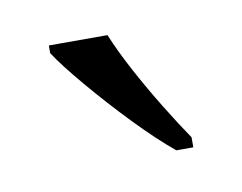

<svg xmlns="http://www.w3.org/2000/svg" viewBox="-35 -809 309 245"><g transform="rotate(-10 119.5 -686.0)"><path d="M177 -606Q155 -624 127.5 -652.5Q100 -681 75.5 -710Q51 -739 40 -756V-766H116Q125 -744 139.5 -717Q154 -690 170 -664Q186 -638 199 -619V-606Z"/></g></svg>

Font: Noto Serif Lao SemiCondensed Light
Style: Regular
Weight: 300
Width: 4
Designer: Monotype Design Team
Foundry: Monotype Imaging Inc.
Version: Version 2.003; ttfautohint (v1.8.4.7-5d5b)